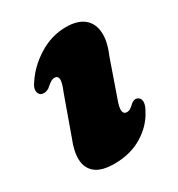

<svg xmlns="http://www.w3.org/2000/svg" viewBox="-128 -574 626 674"><g transform="rotate(-30 185.0 -237.5)"><path d="M272 -121.5Q258.5 -121.5 256.5 -135.5Q254.5 -149.5 267 -182L316 -322.5Q338 -374 334.5 -411Q331 -448 305.5 -467.8Q280 -487.5 235 -487.5Q176 -487.5 124 -455Q72 -422.5 42.5 -376.5Q30.5 -361 30.8 -347.5Q31 -334 40.5 -328Q46.5 -325 54.5 -325.2Q62.5 -325.5 73 -331Q86.5 -343 94.8 -348.2Q103 -353.5 110.5 -353.5Q124.5 -353.5 126 -340Q127.5 -326.5 112.5 -290.5L58.5 -140Q40 -95 41.5 -60.5Q43 -26 67.8 -6.2Q92.5 13.5 143 13.5Q208.5 13.5 256.8 -15.8Q305 -45 329 -91.5Q340 -110.5 340 -123.8Q340 -137 331.5 -142.5Q325 -147 318.5 -146.5Q312 -146 304 -140.5Q292.5 -129.5 286 -125.5Q279.5 -121.5 272 -121.5Z"/></g></svg>

Font: Fraunces
Style: Italic
Weight: 900
Italic angle: -16°
Version: Version 1.000;[0bf87f6ff]